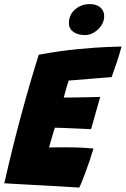

<svg xmlns="http://www.w3.org/2000/svg" viewBox="-34 -886 598 914"><path d="M343 7Q296.5 4 250.2 1.2Q204 -1.5 157.5 -4Q115 -6 71.8 -8.5Q28.5 -11 -13.5 -13.5Q6 -100 25.8 -179.8Q45.5 -259.5 64.5 -329.5Q93.5 -437 116.2 -513.5Q139 -590 150.5 -625.5Q251 -644 335.5 -652Q420 -660 475.2 -662.2Q530.5 -664.5 544.5 -664.5Q535 -628.5 523.2 -593.2Q511.5 -558 497.5 -519L293 -502.5Q290.5 -496 285.5 -479.2Q280.5 -462.5 275.8 -445.2Q271 -428 269.5 -421.5Q289 -421.5 321.8 -422Q354.5 -422.5 388 -423.2Q421.5 -424 443 -424.5L399.5 -271Q391.5 -271.5 367 -272.5Q342.5 -273.5 313 -275Q283.5 -276.5 259.2 -277.2Q235 -278 227 -278Q224.5 -270.5 218.8 -251.5Q213 -232.5 207.5 -213Q202 -193.5 199.5 -184Q205 -184.5 233.8 -184.5Q262.5 -184.5 293.5 -184.5Q328 -184.5 359.8 -182.8Q391.5 -181 411 -179Q404.5 -156.5 394.8 -127.5Q385 -98.5 374.5 -70Q364 -41.5 355.5 -20.5Q347 0.5 343 7ZM393 -866.5Q425.5 -866.5 443.8 -850.5Q462 -834.5 462 -809Q462 -786 448.8 -765.5Q435.5 -745 414.5 -732Q393.5 -719 371 -719Q337 -719 315.5 -734Q294 -749 294 -775.5Q294 -815 323.2 -840.8Q352.5 -866.5 393 -866.5Z"/></svg>

Font: Grandstander ExtraBold
Style: Italic
Weight: 800
Italic angle: -15°
Designer: Tyler Finck
Foundry: Etcetera Type Co
Version: Version 1.200; ttfautohint (v1.8.3)